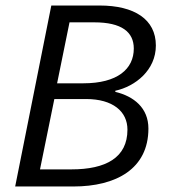

<svg xmlns="http://www.w3.org/2000/svg" viewBox="-20 -676 623 696"><path d="M166 -656 35 0H246C401 0 518 -64 518 -210C518 -285 465 -327 398 -343V-347C471 -363 545 -422 545 -511C545 -606 467 -656 341 -656ZM282 -374H187L232 -595H322C421 -595 465 -560 465 -500C465 -426 406 -374 282 -374ZM239 -62H125L177 -317H292C389 -317 442 -272 442 -206C442 -104 363 -62 239 -62Z"/></svg>

Font: Cambridge Sans Italic
Style: Regular
Weight: 400
Italic angle: -11°
Version: Version 2.000;PS 002.000;hotconv 1.0.88;makeotf.lib2.5.64775